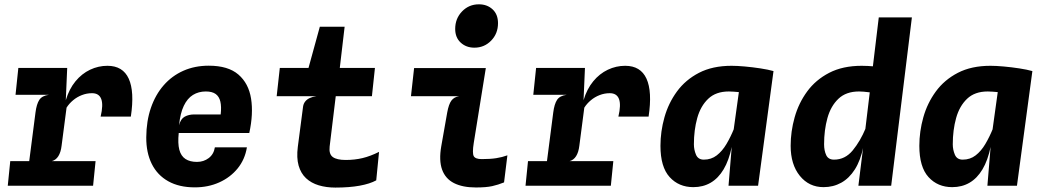

<svg xmlns="http://www.w3.org/2000/svg" viewBox="-20 -861 4840 890"><path d="M16 0 27.5 -114H423L411.5 0ZM52 -421.5 65 -546H291.5L251 -421.5ZM102 -10 144.5 -339.5Q149.5 -378.5 162.2 -398Q175 -417.5 206.5 -421.5L156.5 -454L166.5 -525L291.5 -546L285 -396.5Q300.5 -448.5 329.8 -484Q359 -519.5 397.5 -537.8Q436 -556 478 -556Q549.5 -556 576.8 -496.2Q604 -436.5 586.5 -320.5H446.5Q459.5 -375.5 449.2 -402.2Q439 -429 406.5 -429Q382 -429 359.5 -420.2Q337 -411.5 318.8 -396.2Q300.5 -381 288.5 -362L265.5 -185.5Q262 -155.5 250.5 -137.2Q239 -119 220 -114L255 -87L245 -10Z M883 7.5Q810.5 7.5 760 -20.8Q709.5 -49 683.5 -101.2Q657.5 -153.5 658 -224.5Q658.5 -300 679.5 -361Q700.5 -422 738.8 -465.8Q777 -509.5 830 -533Q883 -556.5 947.5 -556.5Q1037.5 -556.5 1085 -515.5Q1132.5 -474.5 1143.8 -404Q1155 -333.5 1135.5 -244.5H808.5Q803.5 -196.5 811.2 -167Q819 -137.5 839.8 -124Q860.5 -110.5 893 -110.5Q924 -110.5 947.5 -128.2Q971 -146 976 -178H1124.5Q1115.5 -122 1081.5 -80.2Q1047.5 -38.5 996.2 -15.5Q945 7.5 883 7.5ZM810 -280.5Q817.5 -310 836.2 -320.2Q855 -330.5 880 -330.5H1003Q1007 -366.5 1001.5 -390Q996 -413.5 979.8 -425.2Q963.5 -437 934 -437Q900.5 -437 874.5 -421Q848.5 -405 832 -370.5Q815.5 -336 810 -280.5Z M1534.5 8.5Q1492.5 8.5 1457.5 -2Q1422.5 -12.5 1398.5 -35Q1374.5 -57.5 1364.2 -93.5Q1354 -129.5 1360.5 -180.5L1385 -368Q1387 -380.5 1394.5 -390.2Q1402 -400 1415 -406.2Q1428 -412.5 1446.5 -415L1406.5 -524L1408.5 -540.5L1462.5 -737H1577.5L1550 -503L1540.5 -449.5L1508 -181.5Q1504 -146.5 1522.8 -133Q1541.5 -119.5 1582.5 -119.5Q1624 -119.5 1660.5 -128.2Q1697 -137 1737 -157L1724 -25Q1695 -9 1647 -0.2Q1599 8.5 1534.5 8.5ZM1262.5 -415 1277 -546H1718L1704 -415Z M2179 -640Q2141 -640 2115.5 -663.5Q2090 -687 2090 -727Q2090 -775 2121.8 -808Q2153.5 -841 2200 -841Q2238 -841 2263.2 -817.8Q2288.5 -794.5 2288.5 -753.5Q2288.5 -705.5 2256.8 -672.8Q2225 -640 2179 -640ZM2186 8Q2124.5 8 2084.5 -12.2Q2044.5 -32.5 2029.2 -75Q2014 -117.5 2025.5 -183.5L2053 -339.5Q2060 -378 2072.5 -394.8Q2085 -411.5 2108 -415H1885L1899.5 -545.5H2232L2176 -198Q2168.5 -151 2176 -137.2Q2183.5 -123.5 2213 -123.5Q2253 -123.5 2280.2 -127.8Q2307.5 -132 2332 -141L2316.5 -15.5Q2289.5 -4.5 2261.5 1.8Q2233.5 8 2186 8Z M2416 0 2427.5 -114H2823L2811.5 0ZM2452 -421.5 2465 -546H2691.5L2651 -421.5ZM2502 -10 2544.5 -339.5Q2549.5 -378.5 2562.2 -398Q2575 -417.5 2606.5 -421.5L2556.5 -454L2566.5 -525L2691.5 -546L2685 -396.5Q2700.5 -448.5 2729.8 -484Q2759 -519.5 2797.5 -537.8Q2836 -556 2878 -556Q2949.5 -556 2976.8 -496.2Q3004 -436.5 2986.5 -320.5H2846.5Q2859.5 -375.5 2849.2 -402.2Q2839 -429 2806.5 -429Q2782 -429 2759.5 -420.2Q2737 -411.5 2718.8 -396.2Q2700.5 -381 2688.5 -362L2665.5 -185.5Q2662 -155.5 2650.5 -137.2Q2639 -119 2620 -114L2655 -87L2645 -10Z M3357 0 3375 -218 3408.5 -459.5V-503.5L3565.5 -531.5L3494 0ZM3194 6.5Q3126.5 6.5 3084 -40.2Q3041.5 -87 3041.5 -185Q3041.5 -251.5 3060 -317.2Q3078.5 -383 3118 -437Q3157.5 -491 3220.2 -523.5Q3283 -556 3371 -556Q3396.5 -556 3432.8 -552.8Q3469 -549.5 3505 -544Q3541 -538.5 3565.5 -531.5L3517 -421.5Q3487.5 -425 3462.2 -428Q3437 -431 3416.8 -433Q3396.5 -435 3381.8 -436Q3367 -437 3358.5 -437Q3298.5 -437 3263 -403.2Q3227.5 -369.5 3212 -313.8Q3196.5 -258 3196.5 -192Q3196.5 -167 3206.2 -144Q3216 -121 3242.5 -121Q3277 -121 3302.5 -140.8Q3328 -160.5 3347.5 -193.5Q3367 -226.5 3383 -266L3397.5 -229.5L3372 -180.5Q3359 -117.5 3334.2 -76Q3309.5 -34.5 3274.2 -14Q3239 6.5 3194 6.5Z M3797.5 6.5Q3730 6.5 3687.5 -46Q3645 -98.5 3645 -185Q3645 -251.5 3663.5 -317.2Q3682 -383 3721.5 -437Q3761 -491 3823.8 -523.5Q3886.5 -556 3974.5 -556Q4000 -556 4037.8 -552.8Q4075.5 -549.5 4112.5 -544Q4149.5 -538.5 4171.5 -531.5L4061 -421.5Q4052 -425 4038.8 -428Q4025.5 -431 4011 -433Q3996.5 -435 3983.5 -436Q3970.5 -437 3962 -437Q3902 -437 3866.5 -403.2Q3831 -369.5 3815.5 -313.8Q3800 -258 3800 -192Q3800 -163 3809.8 -142Q3819.5 -121 3846 -121Q3897.5 -121 3932.8 -164Q3968 -207 3992.5 -266L4003 -229.5L3982 -180.5Q3969 -117.5 3942.8 -76Q3916.5 -34.5 3879.5 -14Q3842.5 6.5 3797.5 6.5ZM3959 0 3982.5 -190 4053.5 -780.5H4207L4111 0Z M4557 0 4575 -218 4608.5 -459.5V-503.5L4765.5 -531.5L4694 0ZM4394 6.5Q4326.5 6.5 4284 -40.2Q4241.5 -87 4241.5 -185Q4241.5 -251.5 4260 -317.2Q4278.5 -383 4318 -437Q4357.5 -491 4420.2 -523.5Q4483 -556 4571 -556Q4596.5 -556 4632.8 -552.8Q4669 -549.5 4705 -544Q4741 -538.5 4765.5 -531.5L4717 -421.5Q4687.5 -425 4662.2 -428Q4637 -431 4616.8 -433Q4596.5 -435 4581.8 -436Q4567 -437 4558.5 -437Q4498.5 -437 4463 -403.2Q4427.5 -369.5 4412 -313.8Q4396.5 -258 4396.5 -192Q4396.5 -167 4406.2 -144Q4416 -121 4442.5 -121Q4477 -121 4502.5 -140.8Q4528 -160.5 4547.5 -193.5Q4567 -226.5 4583 -266L4597.5 -229.5L4572 -180.5Q4559 -117.5 4534.2 -76Q4509.5 -34.5 4474.2 -14Q4439 6.5 4394 6.5Z"/></svg>

Font: Spline Sans Mono
Style: Bold Italic
Weight: 700
Italic angle: -4°
Monospace: yes
Version: Version 1.004